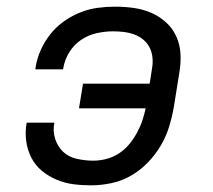

<svg xmlns="http://www.w3.org/2000/svg" viewBox="-20 -548 640 576"><path d="M253 8Q225 8 199 4.5Q173 1 148.5 -9.5Q124 -20 104.5 -36.5Q85 -53 73.5 -76Q62 -99 58.5 -125.5Q55 -152 60 -180H143Q138 -155 145.5 -131.5Q153 -108 169.5 -92.5Q186 -77 210.5 -71.5Q235 -66 260 -66Q279 -66 298.5 -71Q318 -76 335.5 -87Q353 -98 366.5 -114Q380 -130 390 -148Q400 -166 406.5 -185Q413 -204 417 -223H217L229 -297H429L436 -342Q439 -358 437.5 -374.5Q436 -391 429 -405Q422 -419 410 -429Q398 -439 383 -444.5Q368 -450 352 -452Q336 -454 319 -454Q295 -454 270 -448.5Q245 -443 223.5 -428.5Q202 -414 188 -391.5Q174 -369 170 -344L169 -340H86L87 -347Q91 -373 102.5 -398.5Q114 -424 131.5 -446Q149 -468 172.5 -484.5Q196 -501 221.5 -511Q247 -521 273 -524.5Q299 -528 325 -528Q354 -528 382 -524Q410 -520 434 -509.5Q458 -499 478 -481Q498 -463 509 -438.5Q520 -414 521.5 -386Q523 -358 518 -330L502 -230Q497 -200 488 -170Q479 -140 463 -112.5Q447 -85 424 -61Q401 -37 373 -21Q345 -5 314 1.5Q283 8 253 8Z"/></svg>

Font: Iosevka Extended Oblique
Style: Regular
Weight: 400
Width: 7
Italic angle: -9°
Monospace: yes
Designer: Belleve Invis
Foundry: Belleve Invis
Version: Version 32.0.1; ttfautohint (v1.8.4)